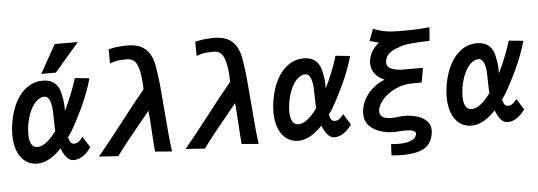

<svg xmlns="http://www.w3.org/2000/svg" viewBox="-57 -981 3714 1325"><g transform="rotate(-5 1800.0 -318.0)"><path d="M11 -206.5Q11 -249 19 -292Q33 -374 65.8 -434.5Q98.5 -495 146.2 -527.5Q194 -560 252.5 -560Q364 -560 379.5 -435.5Q388.5 -400 387.5 -338.5Q413.5 -391 437.8 -452.2Q462 -513.5 475 -558.5L575.5 -548.5Q550.5 -457 506 -361Q461.5 -265 417.5 -190.5L393.5 -156.5Q398 -132 407 -120Q416 -108 431.5 -108Q449.5 -108 465.2 -120.5Q481 -133 492 -150.5L540 -73.5Q483 4.5 419 4.5Q392 4.5 370.8 -19.5Q349.5 -43.5 335 -84Q248.5 7 166.5 7Q117.5 7 82.2 -20.5Q47 -48 29 -96.2Q11 -144.5 11 -206.5ZM247 -607.5 357.5 -804.5H517.5L348 -607.5ZM121.5 -201Q121.5 -155 136 -131Q150.5 -107 176 -107Q237 -107 309 -207Q307.5 -225 307.5 -240L306.5 -280.5Q306 -319.5 305 -343.2Q304 -367 301 -383Q289.5 -449 254 -449Q227.5 -449 202.2 -427.2Q177 -405.5 157.2 -364.5Q137.5 -323.5 127.5 -267.5Q121.5 -230 121.5 -201Z M773.5 -229.5Q813.5 -281.5 857 -336.5Q900.5 -391.5 941 -440Q938.5 -529 926 -576.5Q913.5 -624 893.8 -640.2Q874 -656.5 845 -656.5Q805.5 -656.5 781 -653Q756.5 -649.5 726 -637.5L725 -736.5Q759.5 -744 777.8 -746.5Q796 -749 825.5 -750.5Q834.5 -750.5 839.5 -751Q901.5 -753.5 943.8 -735.5Q986 -717.5 1011 -674.5Q1036 -631.5 1044 -559Q1053 -502.5 1058.2 -446Q1063.5 -389.5 1071.5 -288.5Q1079.5 -187 1085 -126Q1090.5 -65 1099.5 4.5L982.5 -5Q977 -62.5 973 -139Q967 -240.5 962 -290Q942 -265 890.5 -202.5Q841 -142.5 805 -97.5Q769 -52.5 727 4.5L594 -4.5Q638.5 -58 677 -106.5Q715.5 -155 773.5 -229.5Z M1373.5 -229.5Q1413.5 -281.5 1457 -336.5Q1500.5 -391.5 1541 -440Q1538.5 -529 1526 -576.5Q1513.5 -624 1493.8 -640.2Q1474 -656.5 1445 -656.5Q1405.5 -656.5 1381 -653Q1356.5 -649.5 1326 -637.5L1325 -736.5Q1359.5 -744 1377.8 -746.5Q1396 -749 1425.5 -750.5Q1434.5 -750.5 1439.5 -751Q1501.5 -753.5 1543.8 -735.5Q1586 -717.5 1611 -674.5Q1636 -631.5 1644 -559Q1653 -502.5 1658.2 -446Q1663.5 -389.5 1671.5 -288.5Q1679.5 -187 1685 -126Q1690.5 -65 1699.5 4.5L1582.5 -5Q1577 -62.5 1573 -139Q1567 -240.5 1562 -290Q1542 -265 1490.5 -202.5Q1441 -142.5 1405 -97.5Q1369 -52.5 1327 4.5L1194 -4.5Q1238.5 -58 1277 -106.5Q1315.5 -155 1373.5 -229.5Z M1820 -204.5Q1820 -247 1828 -290Q1842 -371.5 1874.5 -431.5Q1907 -491.5 1954.5 -524Q2002 -556.5 2060 -556.5Q2170.5 -556.5 2186 -432.5Q2195 -397.5 2194 -336.5Q2220 -388 2243.8 -448.8Q2267.5 -509.5 2281 -555L2381 -545Q2356 -454 2311.8 -358.8Q2267.5 -263.5 2224 -189.5L2200 -155.5Q2204.5 -131 2213.2 -119.2Q2222 -107.5 2237.5 -107.5Q2255.5 -107.5 2271.2 -119.8Q2287 -132 2298 -149.5L2345.5 -73Q2288.5 4.5 2225.5 4.5Q2198.5 4.5 2177.8 -19.5Q2157 -43.5 2142 -83.5Q2056 7 1974.5 7Q1925.5 7 1890.8 -20.2Q1856 -47.5 1838 -95.2Q1820 -143 1820 -204.5ZM1929.5 -199.5Q1929.5 -154 1944 -130.2Q1958.5 -106.5 1984 -106.5Q2016.5 -106.5 2050.2 -133.8Q2084 -161 2116 -206Q2114.5 -223.5 2114.5 -238.5L2113.5 -279Q2113 -317.5 2112 -341Q2111 -364.5 2108 -380.5Q2096.5 -446 2061.5 -446Q2035 -446 2010 -424.5Q1985 -403 1965.5 -362.2Q1946 -321.5 1935.5 -266Q1929.5 -228.5 1929.5 -199.5Z M2663.5 88.5Q2713.5 88.5 2747.5 74.8Q2781.5 61 2787 33L2787.5 29Q2787.5 0.5 2716.5 0.5Q2689 0.5 2659 3.5Q2645 4.5 2637.5 4.5Q2589 4.5 2543 -10Q2497 -24.5 2466.5 -57Q2436 -89.5 2436 -140Q2436 -155 2439 -172Q2446 -214 2469.5 -251.5Q2493 -289 2528.2 -317.5Q2563.5 -346 2604 -361.5Q2562 -379 2538 -410Q2514 -441 2514 -481Q2514 -494.5 2516 -505Q2527 -571.5 2587.5 -619.5Q2565 -624.5 2524 -637L2554.5 -718Q2594 -703 2623.5 -696.5Q2653 -690 2683 -688.2Q2713 -686.5 2770.5 -686.5Q2876 -686.5 2943.5 -695L2936.5 -601.5Q2895 -601 2824 -595.5Q2756.5 -592 2716.5 -573Q2684 -564.5 2658 -544Q2632 -523.5 2625.5 -490Q2624.5 -483 2624.5 -479.5Q2624.5 -447 2657.2 -433.2Q2690 -419.5 2743 -419.5H2875L2857 -319.5L2789 -319Q2732 -318.5 2679.5 -295.2Q2627 -272 2591.5 -234.8Q2556 -197.5 2548.5 -157.5Q2547.5 -149.5 2547.5 -146Q2547.5 -94 2630.5 -94Q2656 -94 2689.5 -99Q2703 -100.5 2718.5 -100.5Q2760.5 -100.5 2801.5 -89.2Q2842.5 -78 2870 -52Q2897.5 -26 2897.5 15.5Q2897.5 26 2895 40Q2883.5 110.5 2829.8 139Q2776 167.5 2687 167.5Q2651 167.5 2606 163.5L2610 85Q2635 88.5 2663.5 88.5Z M3020 -204.5Q3020 -247 3028 -290Q3042 -371.5 3074.5 -431.5Q3107 -491.5 3154.5 -524Q3202 -556.5 3260 -556.5Q3370.5 -556.5 3386 -432.5Q3395 -397.5 3394 -336.5Q3420 -388 3443.8 -448.8Q3467.5 -509.5 3481 -555L3581 -545Q3556 -454 3511.8 -358.8Q3467.5 -263.5 3424 -189.5L3400 -155.5Q3404.5 -131 3413.2 -119.2Q3422 -107.5 3437.5 -107.5Q3455.5 -107.5 3471.2 -119.8Q3487 -132 3498 -149.5L3545.5 -73Q3488.5 4.5 3425.5 4.5Q3398.5 4.5 3377.8 -19.5Q3357 -43.5 3342 -83.5Q3256 7 3174.5 7Q3125.5 7 3090.8 -20.2Q3056 -47.5 3038 -95.2Q3020 -143 3020 -204.5ZM3129.5 -199.5Q3129.5 -154 3144 -130.2Q3158.5 -106.5 3184 -106.5Q3216.5 -106.5 3250.2 -133.8Q3284 -161 3316 -206Q3314.5 -223.5 3314.5 -238.5L3313.5 -279Q3313 -317.5 3312 -341Q3311 -364.5 3308 -380.5Q3296.5 -446 3261.5 -446Q3235 -446 3210 -424.5Q3185 -403 3165.5 -362.2Q3146 -321.5 3135.5 -266Q3129.5 -228.5 3129.5 -199.5Z"/></g></svg>

Font: JuliaMono ExtraBoldItalic
Style: Regular
Weight: 800
Italic angle: -9°
Monospace: yes
Designer: cormullion
Foundry: corm
Version: Version 0.049; ttfautohint (v1.8.4)